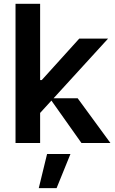

<svg xmlns="http://www.w3.org/2000/svg" viewBox="-20 -747 599 1003"><path d="M259.9 -233.7 544.7 -545.5H394.2L198.2 -328.8H189.6V-727.3H61.1V0H189.6V-157L248.6 -221.6L405.5 0H556.8L385.7 -233.7ZM275.6 235.8 348 57.5H225.9L182.5 235.8Z"/></svg>

Font: Riot Sans 2.0
Style: Bold
Weight: 600
Designer: Rasmus Andersson
Foundry: rsms
Version: Version 3.006;hotconv 1.0.109;makeotfexe 2.5.65596